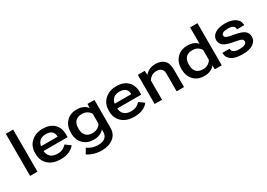

<svg xmlns="http://www.w3.org/2000/svg" viewBox="9 -1746 4118 2956"><g transform="rotate(-30 2068.0 -268.0)"><path d="M71.3 0H202.1V-748.5H71.3Z M313.5 -251.5Q313.5 -132.3 392.8 -58.8Q472.2 14.6 614.7 14.6Q703.6 14.6 768.3 -16.4Q833 -47.4 860.4 -90.3L771 -154.3Q745.6 -124 706.1 -104Q666.5 -84 613.3 -84Q524.9 -84 483.4 -128.2Q441.9 -172.4 441.9 -246.6V-272.5Q441.9 -347.2 481.4 -391.8Q521 -436.5 598.6 -436.5Q673.8 -436.5 707 -403.8Q740.2 -371.1 740.2 -315.4V-311.5H397.9V-228.5H869.6V-275.9Q869.6 -395.5 798.6 -464.4Q727.5 -533.2 600.1 -533.2Q473.1 -533.2 393.3 -459.7Q313.5 -386.2 313.5 -267.1Z M978 141.1Q1020 171.9 1085.2 192.6Q1150.4 213.4 1227.1 213.4Q1352.5 213.4 1433.1 151.1Q1513.7 88.9 1513.7 -27.3V-518.6H1390.6L1387.2 -449.7H1384.3Q1361.8 -483.4 1313.2 -505.9Q1264.6 -528.3 1201.7 -528.3Q1086.4 -528.3 1016.8 -456.1Q947.3 -383.8 947.3 -267.1V-252Q947.3 -135.3 1017.1 -63.7Q1086.9 7.8 1201.7 7.8Q1265.6 7.8 1312 -12.7Q1358.4 -33.2 1385.3 -67.4V-21.5Q1385.3 44.4 1340.6 78.4Q1295.9 112.3 1222.2 112.3Q1161.1 112.3 1110.4 94Q1059.6 75.7 1031.7 51.3ZM1080.6 -247.1V-271.5Q1080.6 -341.8 1118.7 -385Q1156.7 -428.2 1236.3 -428.2Q1290.5 -428.2 1329.1 -403.8Q1367.7 -379.4 1384.3 -344.7V-171.9Q1367.7 -139.2 1329.6 -114.5Q1291.5 -89.8 1236.8 -89.8Q1158.2 -89.8 1119.4 -132.8Q1080.6 -175.8 1080.6 -247.1Z M1622.6 -251.5Q1622.6 -132.3 1701.9 -58.8Q1781.2 14.6 1923.8 14.6Q2012.7 14.6 2077.4 -16.4Q2142.1 -47.4 2169.4 -90.3L2080.1 -154.3Q2054.7 -124 2015.1 -104Q1975.6 -84 1922.4 -84Q1834 -84 1792.5 -128.2Q1751 -172.4 1751 -246.6V-272.5Q1751 -347.2 1790.5 -391.8Q1830.1 -436.5 1907.7 -436.5Q1982.9 -436.5 2016.1 -403.8Q2049.3 -371.1 2049.3 -315.4V-311.5H1707V-228.5H2178.7V-275.9Q2178.7 -395.5 2107.7 -464.4Q2036.6 -533.2 1909.2 -533.2Q1782.2 -533.2 1702.4 -459.7Q1622.6 -386.2 1622.6 -267.1Z M2285.2 0H2416V-340.8Q2437.5 -379.9 2474.6 -403.3Q2511.7 -426.8 2558.6 -426.8Q2615.2 -426.8 2645.8 -399.9Q2676.3 -373 2676.3 -309.6V0H2807.1V-306.6Q2807.1 -428.7 2750.5 -478.8Q2693.8 -528.8 2601.6 -528.8Q2542 -528.8 2493.9 -507.3Q2445.8 -485.8 2414.6 -445.8H2412.6L2408.7 -518.6H2285.2Z M2911.6 -251.5Q2911.6 -136.7 2980.7 -63.5Q3049.8 9.8 3168 9.8Q3231.4 9.8 3279.3 -12.7Q3327.1 -35.2 3349.1 -68.4H3351.1L3355 0H3478V-748.5H3347.7V-457.5Q3321.8 -488.8 3276.4 -508.5Q3231 -528.3 3167.5 -528.3Q3052.7 -528.3 2982.2 -455.3Q2911.6 -382.3 2911.6 -267.1ZM3045.4 -247.1 3044.9 -271.5Q3044.9 -342.8 3083.3 -385.5Q3121.6 -428.2 3201.2 -428.2Q3256.3 -428.2 3293.7 -403.8Q3331.1 -379.4 3348.1 -346.7V-172.4Q3331.1 -139.2 3293 -115Q3254.9 -90.8 3200.7 -90.8Q3121.1 -90.8 3083.3 -133.5Q3045.4 -176.3 3045.4 -247.1Z M3582 -160.6V-155.3Q3582 -75.7 3648.9 -30.5Q3715.8 14.6 3841.8 14.6Q3968.8 14.6 4034.7 -30.8Q4100.6 -76.2 4100.6 -150.9Q4100.6 -218.3 4050.3 -255.9Q4000 -293.5 3890.6 -311.5Q3785.2 -328.6 3755.1 -344Q3725.1 -359.4 3725.1 -384.3Q3725.1 -412.1 3752 -427Q3778.8 -441.9 3839.4 -442.4Q3901.4 -442.4 3929.7 -423.3Q3958 -404.3 3958 -370.6V-361.8H4086.4V-368.7Q4086.4 -443.8 4019.5 -488.8Q3952.6 -533.7 3839.4 -533.7Q3728.5 -533.7 3662.6 -490.5Q3596.7 -447.3 3596.7 -376.5Q3596.7 -312 3648.2 -274.9Q3699.7 -237.8 3807.1 -219.7Q3913.1 -201.7 3941.7 -186.8Q3970.2 -171.9 3970.2 -142.1Q3970.2 -110.8 3936.8 -94.5Q3903.3 -78.1 3841.8 -78.1Q3781.2 -78.1 3746.1 -96.7Q3710.9 -115.2 3710.4 -153.8V-160.2Z"/></g></svg>

Font: Roboto Flex
Style: wght 600 wdth 140 opsz 13.0 GRAD 0.00 slnt 0.00 XTRA 468 XOPQ 96 YOPQ 79 YTLC 514 YTUC 712 YTAS 750 YTDE -203.00 YTFI 738
Weight: 600
Width: 8
Designer: Berlow after Robertson
Foundry: Google
Version: Version 3.100